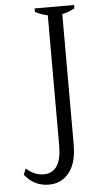

<svg xmlns="http://www.w3.org/2000/svg" viewBox="-55 -813 429 858"><g transform="rotate(-5 159.0 -384.0)"><path d="M21 -43C49 -7 85 11 130 11C168 11 198 -4 221 -33C244 -62 255 -104 255 -159C255 -159 255 -743 255 -743C272 -746 291 -753 311 -764C311 -764 311 -779 311 -779C311 -779 134 -779 134 -779C134 -779 134 -763 134 -763C151 -754 170 -748 190 -743C190 -743 190 -159 190 -159C190 -78 163 -37 111 -37C82 -37 56 -48 32 -70C32 -70 21 -43 21 -43Z"/></g></svg>

Font: BUSH 25 TRIRONG 0515 A
Style: Regular
Weight: 400
Designer: Katatrad Team
Foundry: CadsonDemak